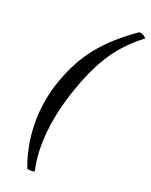

<svg xmlns="http://www.w3.org/2000/svg" viewBox="-256 -792 877 1114"><g transform="rotate(30 182.5 -234.5)"><path d="M365 -726C355 -737 337 -743 318 -741C156 -579 87 -446 55 -263C22 -77 58 117 151 271C169 272 185 270 196 262C136 120 123 -64 161 -282C195 -478 252 -604 365 -726Z"/></g></svg>

Font: Vollkorn Semibold
Style: Italic
Weight: 600
Italic angle: -11°
Designer: Friedrich Althausen
Foundry: Friedrich Althausen
Version: Version 4.015;PS 004.015;hotconv 1.0.88;makeotf.lib2.5.64775